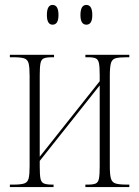

<svg xmlns="http://www.w3.org/2000/svg" viewBox="-20 -758 565 778"><path d="M330 -658Q306 -658 306 -697Q306 -738 330 -738Q354 -738 354 -697Q354 -658 330 -658ZM193 -658Q170 -658 170 -697Q170 -738 193 -738Q217 -738 217 -697Q217 -658 193 -658ZM20 0V-10H35Q64 -10 78 -14.5Q92 -19 96 -35Q100 -51 100 -85V-451Q100 -485 96 -501Q92 -517 78 -521.5Q64 -526 35 -526H20V-536H199V-526H192Q168 -526 157.5 -521.5Q147 -517 144 -501.5Q141 -486 141 -453V-123L384 -429V-453Q384 -486 381 -501.5Q378 -517 368 -521.5Q358 -526 337 -526H326V-536H504V-526H494Q463 -526 448.5 -522Q434 -518 429.5 -502Q425 -486 425 -451V-85Q425 -50 429.5 -34.5Q434 -19 448.5 -14.5Q463 -10 494 -10H504V0H326V-10H337Q358 -10 368 -14.5Q378 -19 381 -34.5Q384 -50 384 -84V-412L141 -106V-84Q141 -50 144 -34.5Q147 -19 158 -14.5Q169 -10 191 -10H197V0Z"/></svg>

Font: Noto Serif Display ExtraCondensed ExtraLight
Style: Regular
Weight: 200
Width: 2
Designer: Monotype Design Team
Foundry: Monotype Imaging Inc.
Version: Version 2.009